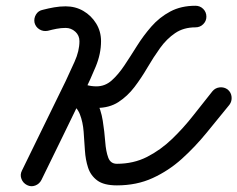

<svg xmlns="http://www.w3.org/2000/svg" viewBox="-20 -609 825 667"><path d="M659 -589Q675 -589 686 -578Q697 -567 697 -551Q697 -536 686 -525Q675 -514 659 -514Q618 -514 588.5 -494Q559 -474 536 -442Q513 -410 492 -374Q471 -338 447 -306.5Q423 -275 391.5 -254.5Q360 -234 315 -234Q292 -234 271 -239Q250 -244 229 -250Q213 -255 210 -269Q207 -283 213 -297Q219 -311 231 -319Q243 -327 257 -319Q296 -297 313.5 -262.5Q331 -228 337 -189.5Q343 -151 345.5 -117Q348 -83 356 -61.5Q364 -40 386 -40Q444 -40 491 -64Q538 -88 577.5 -126Q617 -164 651.5 -208Q686 -252 718 -292Q718 -292 718 -292Q718 -292 718 -292Q728 -304 743.5 -305.5Q759 -307 771 -298Q783 -288 784.5 -272.5Q786 -257 777 -245Q738 -197 697.5 -147.5Q657 -98 611.5 -57Q566 -16 510.5 9.5Q455 35 386 35Q341 35 318 18Q295 1 286 -26.5Q277 -54 275 -86.5Q273 -119 270.5 -152Q268 -185 257.5 -212Q247 -239 220 -254Q206 -262 202.5 -275.5Q199 -289 204 -301Q209 -313 221 -320Q233 -327 249 -323Q265 -318 281.5 -313.5Q298 -309 315 -309Q345 -309 368 -329.5Q391 -350 412 -381.5Q433 -413 455.5 -449Q478 -485 506 -517Q534 -549 571.5 -569Q609 -589 659 -589Q659 -589 659 -589Q659 -589 659 -589ZM146 -502Q130 -499 117 -507Q104 -515 100 -530Q97 -545 105 -558.5Q113 -572 129 -575Q148 -580 168 -583.5Q188 -587 208 -587Q242 -587 269.5 -571Q297 -555 314 -527.5Q331 -500 331 -466Q331 -422 312.5 -377.5Q294 -333 275 -294Q237 -216 199.5 -138.5Q162 -61 124 16Q124 16 124 16Q124 16 124 16Q117 30 102.5 35.5Q88 41 74 34Q60 27 54.5 12.5Q49 -2 56 -16Q94 -94 132 -171.5Q170 -249 208 -327Q222 -357 239 -394.5Q256 -432 256 -466Q256 -486 241.5 -499Q227 -512 208 -512Q192 -512 176.5 -509Q161 -506 146 -502Q146 -502 146 -502Q146 -502 146 -502Z"/></svg>

Font: FRB American Cursive Guidelines Arrows Extrabold
Style: Bold Italic
Weight: 800
Italic angle: -25°
Version: Version 2.0;Modular Font Editor K font №1